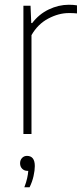

<svg xmlns="http://www.w3.org/2000/svg" viewBox="-20 -564 350 808"><path d="M78.5 0V-540H108.5L111.5 -467H115.5Q144 -504.5 185.2 -524.2Q226.5 -544 269.5 -544Q288.5 -544 304 -541.5V-507.5Q295 -508.5 287.2 -508.8Q279.5 -509 269 -509Q227 -509 183 -485.8Q139 -462.5 112.5 -416V0ZM82.5 224Q90.5 203 94.2 186.2Q98 169.5 99 155H95.5Q82 155 73.2 146Q64.5 137 64.5 123Q64.5 109.5 72.8 100.8Q81 92 93.5 92Q126.5 92 126.5 135Q126.5 153 121.2 176.8Q116 200.5 104.5 224Z"/></svg>

Font: Encode Sans SemiCondensed SemiCondensed Thin
Style: Regular
Weight: 100
Width: 4
Designer: Multiple Designers
Foundry: Impallari Type
Version: Version 3.000; ttfautohint (v1.8.3) -l 8 -r 50 -G 200 -x 14 